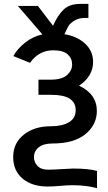

<svg xmlns="http://www.w3.org/2000/svg" viewBox="-20 -740 566 1002"><path d="M48.8 79.1Q48.8 6.8 104 -37.1Q159.2 -81.1 245.1 -81.1Q304.7 -81.1 339.8 -102.1Q375 -123 375 -165Q375 -245.1 249 -245.1H180.7V-324.2H244.1Q302.7 -324.2 329.6 -348.1Q356.4 -372.1 356.4 -403.3Q356.4 -435.5 333 -456.5Q309.6 -477.5 257.8 -477.5Q182.6 -477.5 136.7 -412.1L49.8 -447.3Q68.4 -483.4 109.9 -516.6Q151.4 -549.8 201.2 -560.5L73.2 -709H177.7L256.8 -605.5Q280.3 -659.2 311.5 -689.5Q342.8 -719.7 398.4 -719.7H441.4V-646.5H423.8Q390.6 -646.5 368.2 -632.3Q345.7 -618.2 337.4 -604Q329.1 -589.8 316.4 -561.5Q382.8 -550.8 424.3 -512.2Q465.8 -473.6 465.8 -417Q465.8 -341.8 392.6 -293Q485.4 -249 485.4 -161.1Q485.4 -88.9 425.8 -40Q366.2 8.8 253.9 8.8Q207 8.8 182.1 28.8Q157.2 48.8 157.2 80.1Q157.2 106.4 175.8 126Q194.3 145.5 231.4 145.5Q256.8 145.5 301.8 142.6Q346.7 139.6 360.4 139.6Q444.3 139.6 486.3 152.3V242.2Q430.7 226.6 360.4 226.6Q334 226.6 294.9 230Q255.9 233.4 228.5 233.4Q146.5 233.4 97.7 191.9Q48.8 150.4 48.8 79.1Z"/></svg>

Font: Gothic A1 SemiBold
Style: Regular
Weight: 600
Version: Version 2.50